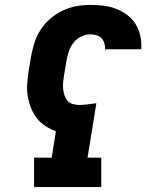

<svg xmlns="http://www.w3.org/2000/svg" viewBox="-20 -763 640 783"><path d="M119 0V-120H191L208 -228Q185 -236 164.5 -249.5Q144 -263 129.5 -282Q115 -301 106 -324Q97 -347 93 -372Q89 -397 91 -423Q93 -449 97 -475L107 -534Q112 -562 121 -590Q130 -618 146.5 -643Q163 -668 186.5 -688Q210 -708 237 -720.5Q264 -733 292.5 -738Q321 -743 349 -743Q377 -743 404 -739.5Q431 -736 455 -726.5Q479 -717 499.5 -701.5Q520 -686 533.5 -664Q547 -642 552.5 -615.5Q558 -589 556 -562H410L408 -551Q410 -565 407.5 -579Q405 -593 397 -603.5Q389 -614 376 -618.5Q363 -623 349 -623Q330 -623 311 -614Q292 -605 279.5 -588.5Q267 -572 260.5 -553Q254 -534 251 -515L241 -455Q239 -441 237.5 -427.5Q236 -414 237.5 -400.5Q239 -387 243 -374.5Q247 -362 255 -352.5Q263 -343 276 -339Q289 -335 302 -335Q320 -335 338 -337.5Q356 -340 373 -342L337 -120H393V0Z"/></svg>

Font: Iosevka Etoile Heavy
Style: Italic
Weight: 900
Italic angle: -9°
Designer: Belleve Invis
Foundry: Belleve Invis
Version: Version 22.1.2; ttfautohint (v1.8.4)